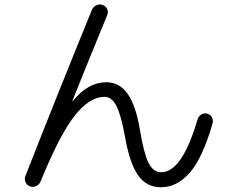

<svg xmlns="http://www.w3.org/2000/svg" viewBox="-20 -790 1040 848"><path d="M91.8 -11.7Q229.5 -363.3 385.7 -746.1Q391.6 -759.8 405.3 -766.6Q418.9 -773.4 433.1 -768.1Q447.3 -762.7 453.1 -750.5Q459 -738.3 454.1 -724.6Q360.4 -497.1 299.8 -344.7V-342.8Q300.8 -342.8 301.8 -343.8Q369.1 -426.8 449.2 -426.8Q508.8 -426.8 544.9 -374Q581.1 -321.3 598.6 -212.9Q615.2 -113.3 635.7 -71.3Q656.2 -29.3 692.4 -29.3Q784.2 -29.3 852.5 -262.7Q856.4 -276.4 869.1 -284.2Q881.8 -292 895.5 -288.1Q909.2 -284.2 916 -271.5Q922.9 -258.8 918.9 -245.1Q874 -89.8 817.4 -26.4Q760.7 37.1 691.4 37.1Q626 37.1 588.9 -17.1Q551.8 -71.3 531.2 -190.4Q514.6 -282.2 494.1 -322.3Q473.6 -362.3 441.4 -362.3Q375 -362.3 308.6 -277.3Q242.2 -192.4 159.2 11.7Q153.3 25.4 140.1 31.7Q127 38.1 112.8 33.2Q98.6 28.3 92.8 14.6Q86.9 1 91.8 -11.7Z"/></svg>

Font: Rounded-X Mgen+ 1mn regular
Style: Regular
Weight: 400
Designer: [Source Han Sans]
Ryoko NISHIZUKA  (kana & ideographs); Paul D. Hunt (Latin, Greek & Cyrillic); Wenlong ZHANG  (bopomofo
Version: Version 1.059.20150602